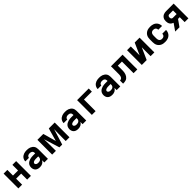

<svg xmlns="http://www.w3.org/2000/svg" viewBox="683 -2652 4784 4784"><g transform="rotate(-45 3075.0 -260.0)"><path d="M79 0V-520H211V-321H389V-520H521V0H389V-211H211V0Z M835 8Q803 8 772 0Q741 -8 717 -29Q693 -50 682 -80.5Q671 -111 671 -142Q671 -171 680 -199.5Q689 -228 708.5 -249.5Q728 -271 753.5 -285Q779 -299 807 -307.5Q835 -316 864 -318.5Q893 -321 922 -321H993V-341Q993 -358 986 -375Q979 -392 965 -402.5Q951 -413 933.5 -417Q916 -421 898 -421Q882 -421 865.5 -418Q849 -415 835.5 -406Q822 -397 813.5 -382.5Q805 -368 805 -352H677Q677 -378 685.5 -404Q694 -430 709.5 -451Q725 -472 747 -487.5Q769 -503 794 -512Q819 -521 845.5 -524.5Q872 -528 898 -528Q926 -528 953.5 -524.5Q981 -521 1006.5 -511Q1032 -501 1054.5 -484.5Q1077 -468 1092.5 -445.5Q1108 -423 1114.5 -395.5Q1121 -368 1121 -341V0H993V-78Q982 -57 965 -40Q948 -23 927 -12Q906 -1 882.5 3.5Q859 8 835 8ZM886 -99Q906 -99 925.5 -103.5Q945 -108 961 -120Q977 -132 985 -150.5Q993 -169 993 -189V-214H922Q910 -214 897 -213.5Q884 -213 872 -211Q860 -209 847.5 -205.5Q835 -202 824.5 -196Q814 -190 806.5 -179Q799 -168 799 -156Q799 -141 808 -128.5Q817 -116 830 -109.5Q843 -103 857.5 -101Q872 -99 886 -99Z M1270 0V-520H1478L1575 -175L1672 -520H1880V0H1748V-104Q1748 -182 1749.5 -259.5Q1751 -337 1753 -415L1624 0H1526L1397 -415Q1399 -337 1400.5 -259.5Q1402 -182 1402 -104V0Z M2185 8Q2153 8 2122 0Q2091 -8 2067 -29Q2043 -50 2032 -80.5Q2021 -111 2021 -142Q2021 -171 2030 -199.5Q2039 -228 2058.5 -249.5Q2078 -271 2103.5 -285Q2129 -299 2157 -307.5Q2185 -316 2214 -318.5Q2243 -321 2272 -321H2343V-341Q2343 -358 2336 -375Q2329 -392 2315 -402.5Q2301 -413 2283.5 -417Q2266 -421 2248 -421Q2232 -421 2215.5 -418Q2199 -415 2185.5 -406Q2172 -397 2163.5 -382.5Q2155 -368 2155 -352H2027Q2027 -378 2035.5 -404Q2044 -430 2059.5 -451Q2075 -472 2097 -487.5Q2119 -503 2144 -512Q2169 -521 2195.5 -524.5Q2222 -528 2248 -528Q2276 -528 2303.5 -524.5Q2331 -521 2356.5 -511Q2382 -501 2404.5 -484.5Q2427 -468 2442.5 -445.5Q2458 -423 2464.5 -395.5Q2471 -368 2471 -341V0H2343V-78Q2332 -57 2315 -40Q2298 -23 2277 -12Q2256 -1 2232.5 3.5Q2209 8 2185 8ZM2236 -99Q2256 -99 2275.5 -103.5Q2295 -108 2311 -120Q2327 -132 2335 -150.5Q2343 -169 2343 -189V-214H2272Q2260 -214 2247 -213.5Q2234 -213 2222 -211Q2210 -209 2197.5 -205.5Q2185 -202 2174.5 -196Q2164 -190 2156.5 -179Q2149 -168 2149 -156Q2149 -141 2158 -128.5Q2167 -116 2180 -109.5Q2193 -103 2207.5 -101Q2222 -99 2236 -99Z M2669 0V-520H3079V-410H2801V0Z M3385 8Q3353 8 3322 0Q3291 -8 3267 -29Q3243 -50 3232 -80.5Q3221 -111 3221 -142Q3221 -171 3230 -199.5Q3239 -228 3258.5 -249.5Q3278 -271 3303.5 -285Q3329 -299 3357 -307.5Q3385 -316 3414 -318.5Q3443 -321 3472 -321H3543V-341Q3543 -358 3536 -375Q3529 -392 3515 -402.5Q3501 -413 3483.5 -417Q3466 -421 3448 -421Q3432 -421 3415.5 -418Q3399 -415 3385.5 -406Q3372 -397 3363.5 -382.5Q3355 -368 3355 -352H3227Q3227 -378 3235.5 -404Q3244 -430 3259.5 -451Q3275 -472 3297 -487.5Q3319 -503 3344 -512Q3369 -521 3395.5 -524.5Q3422 -528 3448 -528Q3476 -528 3503.5 -524.5Q3531 -521 3556.5 -511Q3582 -501 3604.5 -484.5Q3627 -468 3642.5 -445.5Q3658 -423 3664.5 -395.5Q3671 -368 3671 -341V0H3543V-78Q3532 -57 3515 -40Q3498 -23 3477 -12Q3456 -1 3432.5 3.5Q3409 8 3385 8ZM3436 -99Q3456 -99 3475.5 -103.5Q3495 -108 3511 -120Q3527 -132 3535 -150.5Q3543 -169 3543 -189V-214H3472Q3460 -214 3447 -213.5Q3434 -213 3422 -211Q3410 -209 3397.5 -205.5Q3385 -202 3374.5 -196Q3364 -190 3356.5 -179Q3349 -168 3349 -156Q3349 -141 3358 -128.5Q3367 -116 3380 -109.5Q3393 -103 3407.5 -101Q3422 -99 3436 -99Z M3770 0V-110Q3783 -110 3796.5 -113Q3810 -116 3821 -124Q3832 -132 3839.5 -143.5Q3847 -155 3851.5 -167.5Q3856 -180 3858 -193.5Q3860 -207 3861 -220.5Q3862 -234 3862 -247.5Q3862 -261 3862 -275V-520H4271V0H4139V-410H3994V-281Q3994 -255 3993.5 -228.5Q3993 -202 3988.5 -176.5Q3984 -151 3975.5 -126Q3967 -101 3952.5 -79Q3938 -57 3918 -39.5Q3898 -22 3873.5 -13Q3849 -4 3822.5 -2Q3796 0 3770 0Z M4429 0V-520H4561V-312Q4561 -286 4560.5 -260Q4560 -234 4560 -208L4699 -520H4871V0H4739V-208Q4739 -234 4739.5 -260Q4740 -286 4740 -312L4601 0Z M5248 8Q5218 8 5188 3Q5158 -2 5131.5 -14.5Q5105 -27 5082.5 -48Q5060 -69 5046 -95Q5032 -121 5026.5 -150.5Q5021 -180 5021 -210V-310Q5021 -340 5026.5 -369.5Q5032 -399 5046 -425Q5060 -451 5082.5 -472Q5105 -493 5131.5 -505.5Q5158 -518 5188 -523Q5218 -528 5248 -528Q5276 -528 5304 -524Q5332 -520 5358 -509Q5384 -498 5406 -480Q5428 -462 5443 -438Q5458 -414 5465.5 -386.5Q5473 -359 5473 -331V-330H5341Q5341 -348 5334.5 -365.5Q5328 -383 5314.5 -395.5Q5301 -408 5283.5 -413Q5266 -418 5248 -418Q5227 -418 5207.5 -410.5Q5188 -403 5175.5 -387Q5163 -371 5158 -350.5Q5153 -330 5153 -310V-210Q5153 -190 5158 -169.5Q5163 -149 5175.5 -133Q5188 -117 5207.5 -109.5Q5227 -102 5248 -102Q5266 -102 5283.5 -107Q5301 -112 5314.5 -124.5Q5328 -137 5334.5 -154.5Q5341 -172 5341 -190H5473V-189Q5473 -161 5465.5 -133.5Q5458 -106 5443 -82Q5428 -58 5406 -40Q5384 -22 5358 -11Q5332 0 5304 4Q5276 8 5248 8Z M5605 0 5732 -182Q5707 -191 5684.5 -206.5Q5662 -222 5647.5 -244.5Q5633 -267 5627 -293.5Q5621 -320 5621 -346Q5621 -370 5625.5 -394Q5630 -418 5642 -439Q5654 -460 5672 -476.5Q5690 -493 5712 -502.5Q5734 -512 5757.5 -516Q5781 -520 5805 -520H6071V0H5939V-173H5878L5831 -105L5757 0ZM5939 -283V-410H5805Q5794 -410 5783 -405Q5772 -400 5765 -390.5Q5758 -381 5755.5 -369.5Q5753 -358 5753 -346Q5753 -335 5755.5 -323Q5758 -311 5765 -302Q5772 -293 5783 -288Q5794 -283 5805 -283Z"/></g></svg>

Font: Iosevka Aile Extrabold
Style: Regular
Weight: 800
Designer: Belleve Invis
Foundry: Belleve Invis
Version: Version 27.3.5; ttfautohint (v1.8.4)